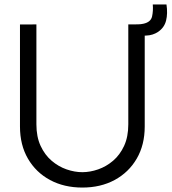

<svg xmlns="http://www.w3.org/2000/svg" viewBox="-20 -830 773 865"><path d="M351 15Q268.7 15 205.3 -19.1Q142 -53.2 106 -115Q70 -176.8 70 -260V-719.7L144 -720V-269.7Q144 -213.5 163 -172.7Q182 -131.8 212.8 -105.7Q243.5 -79.5 279.9 -66.9Q316.3 -54.3 351 -54.3Q386 -54.3 422.4 -67Q458.8 -79.7 489.5 -105.8Q520.2 -132 539.1 -172.8Q558 -213.7 558 -269.7V-720H632V-260Q632 -177.2 596 -115.3Q560 -53.5 496.7 -19.2Q433.3 15 351 15ZM668.3 -809.8 730 -810Q736.2 -769 728.2 -737.2Q720.3 -705.5 692 -686.3Q668.8 -671 639.6 -669.8Q610.3 -668.5 580.3 -672.7V-720Q591.3 -720.3 602.8 -720.4Q614.2 -720.5 625.7 -723Q659.5 -730.2 665.1 -755.9Q670.7 -781.7 668.3 -809.8Z"/></svg>

Font: Manrope Variable Light
Style: Regular
Weight: 200
Designer: Mikhail Sharanda
Foundry: Mikhail Sharanda
Version: Version 4.505